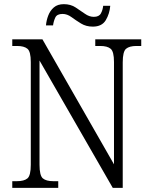

<svg xmlns="http://www.w3.org/2000/svg" viewBox="-20 -903 729 923"><path d="M39 0V-32H61Q96 -32 112 -45.5Q128 -59 128 -111V-605Q128 -655 112 -668.5Q96 -682 62 -682H39V-714H184L528 -113V-605Q528 -655 512 -668.5Q496 -682 462 -682H438V-714H659V-682H636Q602 -682 586 -668.5Q570 -655 570 -603V0H522L170 -612V-111Q170 -59 186 -45.5Q202 -32 236 -32H260V0ZM426 -775Q394 -775 369.5 -790Q345 -805 324 -820.5Q303 -836 281 -836Q254 -836 246 -819Q238 -802 235 -781H201Q203 -805 212 -828.5Q221 -852 239 -867.5Q257 -883 287 -883Q319 -883 343 -867.5Q367 -852 388 -837Q409 -822 431 -822Q456 -822 465 -838.5Q474 -855 476 -875H510Q507 -837 488.5 -806Q470 -775 426 -775Z"/></svg>

Font: Noto Serif Tamil SemiCondensed Light
Style: Italic
Weight: 300
Width: 4
Italic angle: -12°
Designer: Indian Type Foundry, Tom Grace, and the Monotype Design Team
Foundry: Monotype Imaging Inc.
Version: Version 2.003; ttfautohint (v1.8.4.7-5d5b)